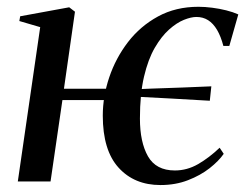

<svg xmlns="http://www.w3.org/2000/svg" viewBox="-20 -535 730 566"><path d="M32.5 0 98.5 -455 37 -473 39.5 -487 184 -513.5 201 -500.5 168.5 -273.5H361L317 -240H164L129 0ZM453 10.5Q376 10.5 329.5 -40.8Q283 -92 283 -194Q283 -250.5 302 -307Q321 -363.5 357.2 -410.8Q393.5 -458 445.8 -486.5Q498 -515 565 -515Q584.5 -515 605.8 -512.2Q627 -509.5 647 -504.5Q667 -499.5 682.5 -492.5L656 -399.5H638.5Q631 -428 619.8 -447Q608.5 -466 593.5 -475.5Q578.5 -485 559 -485Q543.5 -485 522.2 -476.5Q501 -468 478.5 -448Q456 -428 436.2 -394Q416.5 -360 404.5 -308.8Q392.5 -257.5 392.5 -185.5Q392.5 -116 416.2 -74.2Q440 -32.5 495.5 -32.5Q531.5 -32.5 564 -51.2Q596.5 -70 627.5 -99.5L639.5 -81.5Q625 -60.5 598 -39.2Q571 -18 534.2 -3.8Q497.5 10.5 453 10.5ZM598.5 -238Q539.5 -241.5 485 -244.5Q430.5 -247.5 371 -250.5L335.5 -270Q379.5 -272 426.2 -273.8Q473 -275.5 518.2 -277Q563.5 -278.5 603 -280.5Z"/></svg>

Font: Merriweather 144pt
Style: Italic
Weight: 400
Italic angle: -7.8°
Version: Version 2.101